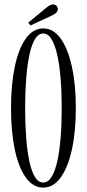

<svg xmlns="http://www.w3.org/2000/svg" viewBox="-20 -840 393 871"><path d="M176 11Q129.5 11 96.8 -35Q64 -81 47 -162Q30 -243 30 -349Q30 -456 47 -537.2Q64 -618.5 96.8 -664.8Q129.5 -711 176 -711Q222.5 -711 255.5 -664.8Q288.5 -618.5 306.2 -537.2Q324 -456 324 -349Q324 -243 306.2 -162Q288.5 -81 255.5 -35Q222.5 11 176 11ZM176 -12Q198 -12 213.8 -37.2Q229.5 -62.5 239.8 -108Q250 -153.5 255 -215.2Q260 -277 260 -349Q260 -421 255 -483Q250 -545 239.8 -590.8Q229.5 -636.5 213.8 -662.2Q198 -688 176 -688Q154 -688 138.5 -662.2Q123 -636.5 113.2 -590.8Q103.5 -545 98.8 -483Q94 -421 94 -349Q94 -277 98.8 -215.2Q103.5 -153.5 113.2 -108Q123 -62.5 138.5 -37.2Q154 -12 176 -12ZM118.5 -724.5 108 -737 192 -806.5Q199 -812.5 206.8 -816.2Q214.5 -820 221 -820Q227 -820 232 -817Q237 -814 240 -808.5Q242.5 -804 242.5 -799Q242.5 -789.5 233.5 -781.2Q224.5 -773 212 -768Z"/></svg>

Font: Imbue 48pt Light
Style: Regular
Weight: 300
Designer: Tyler Finck
Foundry: Etcetera Type Company
Version: Version 1.102